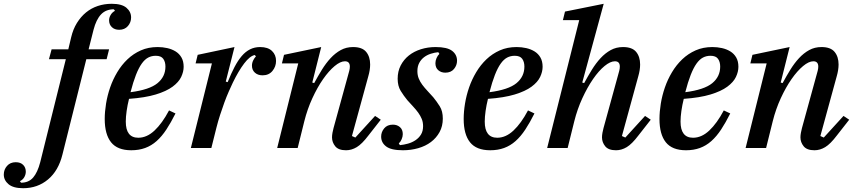

<svg xmlns="http://www.w3.org/2000/svg" viewBox="-193 -780 4506 1012"><path d="M-71 212Q-123 212 -148 191Q-173 170 -173 140Q-173 114 -156 94.5Q-139 75 -110 75Q-85 75 -71 89Q-57 103 -57 125Q-57 139 -64.5 153Q-72 167 -88 175L-82 183Q-42 183 -18.5 156Q5 129 19 75L154 -468H65L79 -520H167L182 -583Q192 -626 212.5 -659Q233 -692 260.5 -714.5Q288 -737 322.5 -748.5Q357 -760 396 -760Q449 -760 473.5 -739Q498 -718 498 -688Q498 -662 481 -642.5Q464 -623 435 -623Q411 -623 396.5 -637Q382 -651 382 -673Q382 -687 390 -701Q398 -715 413 -723L407 -731Q365 -731 339.5 -704Q314 -677 300 -623L274 -520H382L369 -468H262L136 35Q115 120 60 166Q5 212 -71 212Z M499 12Q426 12 392.5 -30Q359 -72 359 -153Q359 -191 366 -234Q373 -277 387.5 -319Q402 -361 425 -399.5Q448 -438 479 -467.5Q510 -497 549.5 -514.5Q589 -532 638 -532Q664 -532 688.5 -526.5Q713 -521 732.5 -509Q752 -497 763.5 -477Q775 -457 775 -428Q775 -402 762 -374.5Q749 -347 716.5 -323Q684 -299 628 -282Q572 -265 487 -259Q479 -227 474.5 -195.5Q470 -164 470 -139Q470 -54 536 -54Q581 -54 621.5 -92Q662 -130 698 -198L732 -182Q708 -134 684 -97.5Q660 -61 632.5 -36.5Q605 -12 572 0Q539 12 499 12ZM495 -294Q595 -307 637 -341.5Q679 -376 679 -429Q679 -454 667.5 -470Q656 -486 628 -486Q606 -486 588 -476.5Q570 -467 554 -444.5Q538 -422 523.5 -385Q509 -348 495 -294Z M924 -446H838L849 -491L1043 -532L997 -350L1007 -347Q1025 -392 1043 -426.5Q1061 -461 1081 -484.5Q1101 -508 1125 -520Q1149 -532 1178 -532Q1219 -532 1240.5 -511.5Q1262 -491 1262 -459Q1262 -429 1243 -406Q1224 -383 1191 -383Q1166 -383 1150.5 -397Q1135 -411 1135 -434Q1135 -448 1141.5 -461.5Q1148 -475 1156 -483L1150 -490Q1124 -485 1094 -445.5Q1064 -406 1034 -344Q1025 -325 1013 -298Q1001 -271 989.5 -239.5Q978 -208 967 -174Q956 -140 948 -108L921 0H813Z M1631 12Q1591 12 1574 -9Q1557 -30 1557 -56Q1557 -67 1559.5 -80.5Q1562 -94 1565 -105L1648 -407Q1651 -419 1651 -429Q1651 -457 1625 -457Q1601 -457 1570.5 -431.5Q1540 -406 1510 -363Q1480 -320 1453.5 -262.5Q1427 -205 1411 -141L1376 0H1268L1379 -446H1293L1304 -491L1500 -532L1453 -345L1463 -342Q1483 -379 1504 -413Q1525 -447 1549.5 -473.5Q1574 -500 1603 -516Q1632 -532 1668 -532Q1716 -532 1737 -506.5Q1758 -481 1758 -440Q1758 -426 1755.5 -410Q1753 -394 1748 -377L1662 -63L1680 -55L1784 -169L1814 -149L1749 -66Q1715 -21 1687.5 -4.5Q1660 12 1631 12Z M1931 12Q1869 12 1842.5 -8Q1816 -28 1816 -60Q1816 -84 1832 -103.5Q1848 -123 1878 -123Q1900 -123 1915 -110Q1930 -97 1930 -73Q1930 -60 1924 -46Q1918 -32 1909 -24L1915 -15Q1936 -17 1957.5 -23Q1979 -29 1997 -41Q2015 -53 2026 -71Q2037 -89 2037 -115Q2037 -136 2030 -153Q2023 -170 2011.5 -186Q2000 -202 1985 -218Q1970 -234 1954 -252Q1935 -275 1919 -301Q1903 -327 1903 -365Q1903 -404 1919 -435Q1935 -466 1962 -487.5Q1989 -509 2025.5 -520.5Q2062 -532 2103 -532Q2164 -532 2190 -512Q2216 -492 2216 -460Q2216 -436 2200 -416.5Q2184 -397 2154 -397Q2132 -397 2117 -410Q2102 -423 2102 -447Q2102 -460 2108 -474Q2114 -488 2123 -496L2117 -505Q2097 -503 2077 -496.5Q2057 -490 2041.5 -478Q2026 -466 2016.5 -448Q2007 -430 2007 -405Q2007 -384 2014 -366.5Q2021 -349 2033 -333Q2045 -317 2060 -301Q2075 -285 2091 -267Q2109 -245 2125 -219.5Q2141 -194 2141 -155Q2141 -115 2124 -84Q2107 -53 2078.5 -31.5Q2050 -10 2011.5 1Q1973 12 1931 12Z M2391 12Q2318 12 2284.5 -30Q2251 -72 2251 -153Q2251 -191 2258 -234Q2265 -277 2279.5 -319Q2294 -361 2317 -399.5Q2340 -438 2371 -467.5Q2402 -497 2441.5 -514.5Q2481 -532 2530 -532Q2556 -532 2580.5 -526.5Q2605 -521 2624.5 -509Q2644 -497 2655.5 -477Q2667 -457 2667 -428Q2667 -402 2654 -374.5Q2641 -347 2608.5 -323Q2576 -299 2520 -282Q2464 -265 2379 -259Q2371 -227 2366.5 -195.5Q2362 -164 2362 -139Q2362 -54 2428 -54Q2473 -54 2513.5 -92Q2554 -130 2590 -198L2624 -182Q2600 -134 2576 -97.5Q2552 -61 2524.5 -36.5Q2497 -12 2464 0Q2431 12 2391 12ZM2387 -294Q2487 -307 2529 -341.5Q2571 -376 2571 -429Q2571 -454 2559.5 -470Q2548 -486 2520 -486Q2498 -486 2480 -476.5Q2462 -467 2446 -444.5Q2430 -422 2415.5 -385Q2401 -348 2387 -294Z M3054 12Q3014 12 2997 -9Q2980 -30 2980 -56Q2980 -67 2982.5 -80.5Q2985 -94 2988 -105L3071 -407Q3074 -419 3074 -429Q3074 -457 3048 -457Q3024 -457 2993.5 -432Q2963 -407 2933 -363.5Q2903 -320 2876.5 -262.5Q2850 -205 2834 -141L2799 0H2691L2860 -674H2774L2785 -719L2989 -760L2876 -345L2886 -342Q2906 -379 2927 -413Q2948 -447 2972.5 -473.5Q2997 -500 3026 -516Q3055 -532 3091 -532Q3139 -532 3160 -506.5Q3181 -481 3181 -440Q3181 -426 3178.5 -410Q3176 -394 3171 -377L3085 -63L3103 -55L3207 -169L3237 -149L3172 -66Q3138 -21 3110.5 -4.5Q3083 12 3054 12Z M3423 12Q3350 12 3316.5 -30Q3283 -72 3283 -153Q3283 -191 3290 -234Q3297 -277 3311.5 -319Q3326 -361 3349 -399.5Q3372 -438 3403 -467.5Q3434 -497 3473.5 -514.5Q3513 -532 3562 -532Q3588 -532 3612.5 -526.5Q3637 -521 3656.5 -509Q3676 -497 3687.5 -477Q3699 -457 3699 -428Q3699 -402 3686 -374.5Q3673 -347 3640.5 -323Q3608 -299 3552 -282Q3496 -265 3411 -259Q3403 -227 3398.5 -195.5Q3394 -164 3394 -139Q3394 -54 3460 -54Q3505 -54 3545.5 -92Q3586 -130 3622 -198L3656 -182Q3632 -134 3608 -97.5Q3584 -61 3556.5 -36.5Q3529 -12 3496 0Q3463 12 3423 12ZM3419 -294Q3519 -307 3561 -341.5Q3603 -376 3603 -429Q3603 -454 3591.5 -470Q3580 -486 3552 -486Q3530 -486 3512 -476.5Q3494 -467 3478 -444.5Q3462 -422 3447.5 -385Q3433 -348 3419 -294Z M4100 12Q4060 12 4043 -9Q4026 -30 4026 -56Q4026 -67 4028.5 -80.5Q4031 -94 4034 -105L4117 -407Q4120 -419 4120 -429Q4120 -457 4094 -457Q4070 -457 4039.5 -431.5Q4009 -406 3979 -363Q3949 -320 3922.5 -262.5Q3896 -205 3880 -141L3845 0H3737L3848 -446H3762L3773 -491L3969 -532L3922 -345L3932 -342Q3952 -379 3973 -413Q3994 -447 4018.5 -473.5Q4043 -500 4072 -516Q4101 -532 4137 -532Q4185 -532 4206 -506.5Q4227 -481 4227 -440Q4227 -426 4224.5 -410Q4222 -394 4217 -377L4131 -63L4149 -55L4253 -169L4283 -149L4218 -66Q4184 -21 4156.5 -4.5Q4129 12 4100 12Z"/></svg>

Font: IBM Plex Serif Medium
Style: Italic
Weight: 500
Italic angle: -14°
Designer: Mike Abbink, Paul van der Laan, Pieter van Rosmalen
Foundry: Bold Monday
Version: Version 2.5